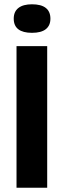

<svg xmlns="http://www.w3.org/2000/svg" viewBox="-20 -875 296 895"><path d="M57 0V-660H200V0ZM129 -722Q87 -722 65.5 -738.5Q44 -755 44 -788Q44 -821 66 -838Q88 -855 129 -855Q172 -855 193.5 -838Q215 -821 215 -788Q215 -756 193.5 -739Q172 -722 129 -722Z"/></svg>

Font: Bricolage Grotesque 36pt SemiCondensed
Style: Bold
Weight: 700
Width: 4
Designer: Mathieu Triay
Foundry: Atelier Triay
Version: Version 1.001;gftools[0.9.33.dev8+g029e19f]